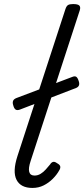

<svg xmlns="http://www.w3.org/2000/svg" viewBox="-20 -910 415 946"><path d="M140 16Q82 16 61.5 -24Q41 -64 66 -141L302 -864Q307 -880 315 -885Q323 -890 340 -890Q364 -890 371 -882.5Q378 -875 373 -859L131 -117Q119 -81 124 -63Q129 -45 150 -45Q166 -45 180 -53.5Q194 -62 205.5 -75Q217 -88 227 -100Q232 -109 240.5 -112Q249 -115 261 -106Q276 -98 277 -89Q278 -80 272 -71Q260 -49 240 -29Q220 -9 195 3.5Q170 16 140 16ZM78 -370Q64 -365 56.5 -370.5Q49 -376 45 -392Q41 -404 44.5 -413Q48 -422 61 -427L336 -531Q348 -536 355 -532Q362 -528 367 -513Q372 -500 369.5 -491Q367 -482 356 -477Z"/></svg>

Font: Playwrite DK Loopet Light
Style: Regular
Weight: 300
Version: Version 1.003